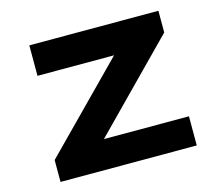

<svg xmlns="http://www.w3.org/2000/svg" viewBox="-100 -830 1107 960"><g transform="rotate(-15 454.0 -350.0)"><path d="M100 0V-113.4L592 -613L675.2 -542.3H126V-700H794.2V-587.6L302.2 -87L220 -150.8H805.2V0Z"/></g></svg>

Font: Lexend Zetta
Style: Regular
Weight: 400
Designer: Bonnie Shaver-Troup, Thomas Jockin
Foundry: Lexend
Version: Version 1.007